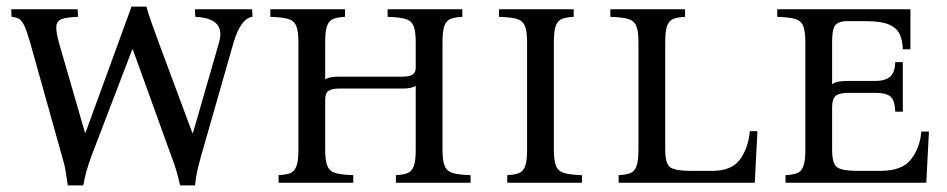

<svg xmlns="http://www.w3.org/2000/svg" viewBox="-20 -553 2866 581"><path d="M185 8Q181 -18 178.5 -35.5Q176 -53 168 -79L71 -425Q61 -460 53.5 -475.5Q46 -491 37.5 -496Q29 -501 15 -502L14 -525H215L216 -502Q183 -501 167.5 -495.5Q152 -490 150.5 -474.5Q149 -459 158 -425L237 -152H239L378 -533H423Q431 -505 440.5 -479Q450 -453 460 -425L562 -151H564L643 -425Q664 -498 571 -502L570 -525H743L744 -502Q709 -498 687 -425L588 -79Q581 -54 577 -36Q573 -18 570 8H525Q519 -18 514 -35.5Q509 -53 499 -79L382 -403H380L256 -79Q246 -51 241.5 -34.5Q237 -18 232 8Z M1319 -100Q1319 -66 1326 -50Q1333 -34 1351.5 -29Q1370 -24 1404 -23V0H1178V-23Q1200 -24 1213 -29Q1226 -34 1232 -50Q1238 -66 1238 -100V-293Q1225 -285 1199 -285H1006Q984 -285 974 -278Q964 -271 964 -251V-100Q964 -66 971 -50Q978 -34 996.5 -29Q1015 -24 1049 -23V0H823V-23Q845 -24 858 -29Q871 -34 877 -50Q883 -66 883 -100V-425Q883 -460 876 -475.5Q869 -491 851 -496Q833 -501 798 -502V-525H1024V-502Q1002 -501 989 -496Q976 -491 970 -475.5Q964 -460 964 -425V-313Q977 -321 1004 -321H1197Q1217 -321 1226.5 -326Q1236 -331 1238 -344V-425Q1238 -460 1231 -475.5Q1224 -491 1206 -496Q1188 -501 1153 -502V-525H1379V-502Q1357 -501 1344 -496Q1331 -491 1325 -475.5Q1319 -460 1319 -425Z M1656 -100Q1656 -66 1663 -50Q1670 -34 1688.5 -29Q1707 -24 1741 -23V0H1515V-23Q1537 -24 1550 -29Q1563 -34 1569 -50Q1575 -66 1575 -100V-425Q1575 -460 1568 -475.5Q1561 -491 1543 -496Q1525 -501 1490 -502V-525H1716V-502Q1694 -501 1681 -496Q1668 -491 1662 -475.5Q1656 -460 1656 -425Z M2249 -156H2272L2264 0H1852V-23Q1874 -24 1887 -29Q1900 -34 1906 -50Q1912 -66 1912 -100V-425Q1912 -460 1905 -475.5Q1898 -491 1880 -496Q1862 -501 1827 -502V-525H2053V-502Q2031 -501 2018 -496Q2005 -491 1999 -475.5Q1993 -460 1993 -425V-100Q1993 -57 2008.5 -46.5Q2024 -36 2069 -36H2136Q2195 -36 2220 -71.5Q2245 -107 2249 -156Z M2357 0V-23Q2379 -24 2392 -29Q2405 -34 2411 -50Q2417 -66 2417 -100V-425Q2417 -460 2410 -475.5Q2403 -491 2385 -496Q2367 -501 2332 -502V-525H2735V-404H2712Q2711 -432 2702 -450.5Q2693 -469 2669.5 -479Q2646 -489 2600 -489H2542Q2521 -489 2509.5 -479Q2498 -469 2498 -425V-298Q2506 -304 2517.5 -306Q2529 -308 2545 -308H2628Q2657 -308 2672.5 -320Q2688 -332 2689 -365H2712V-215H2689Q2688 -248 2675.5 -260Q2663 -272 2628 -272H2547Q2520 -272 2509 -263Q2498 -254 2498 -228V-100Q2498 -57 2513.5 -46.5Q2529 -36 2574 -36H2645Q2710 -36 2737 -71Q2764 -106 2768 -155H2791L2783 0Z"/></svg>

Font: Bona Nova SC
Style: Regular
Weight: 400
Designer: Mateusz Machalski
Foundry: Capitalics
Version: Version 4.001; ttfautohint (v1.8.4.7-5d5b)